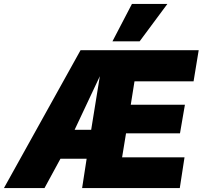

<svg xmlns="http://www.w3.org/2000/svg" viewBox="-63 -955 1029 975"><path d="M354 0 377 -149H244L163 0H-43L346 -700H946L920 -542H620L601 -423H876L851 -278H577L557 -156H874L850 0ZM316 -296H400L444 -568ZM508 -745 607 -935H787L646 -745Z"/></svg>

Font: Georama ExtraBold
Style: Italic
Weight: 800
Italic angle: -9°
Version: Version 1.001